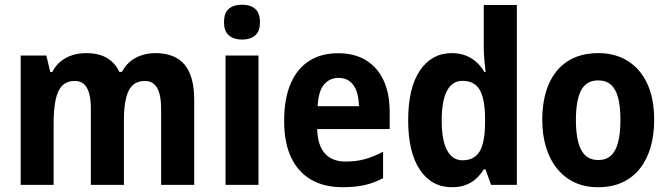

<svg xmlns="http://www.w3.org/2000/svg" viewBox="-20 -781 2824 811"><path d="M636.7 -556.6Q718.3 -556.6 759.3 -508.5Q800.3 -460.4 800.3 -357.9V0H660.6V-320.3Q660.6 -380.4 643.8 -409.7Q627 -439 592.3 -439Q543.5 -439 523.4 -397.7Q503.4 -356.4 503.4 -275.4V0H363.8V-321.3Q363.8 -360.8 356.4 -387Q349.1 -413.1 334.5 -426Q319.8 -439 296.4 -439Q261.7 -439 242.2 -418.5Q222.7 -397.9 214.6 -357.9Q206.5 -317.9 206.5 -259.3V0H67.4V-546.4H175.8L192.4 -476.6H200.7Q214.4 -503.9 236.1 -521.5Q257.8 -539.1 285.4 -547.9Q313 -556.6 343.8 -556.6Q397.5 -556.6 432.1 -535.9Q466.8 -515.1 483.9 -477.5H495.1Q516.6 -517.6 553.7 -537.1Q590.8 -556.6 636.7 -556.6Z M1071.8 -546.4V0H932.6V-546.4ZM1002.4 -761.2Q1037.1 -761.2 1057.6 -743.9Q1078.1 -726.6 1078.1 -687Q1078.1 -648.4 1057.4 -631.1Q1036.6 -613.8 1002.4 -613.8Q968.3 -613.8 947.3 -631.1Q926.3 -648.4 926.3 -687Q926.3 -727.1 946.8 -744.1Q967.3 -761.2 1002.4 -761.2Z M1408.2 -556.2Q1477.1 -556.2 1525.6 -526.6Q1574.2 -497.1 1600.1 -441.7Q1626 -386.2 1626 -308.6V-235.8H1319.8Q1321.3 -168.5 1351.8 -133.5Q1382.3 -98.6 1439.9 -98.6Q1483.4 -98.6 1520.5 -108.6Q1557.6 -118.7 1598.1 -140.1V-28.3Q1561.5 -8.8 1521 0.5Q1480.5 9.8 1427.2 9.8Q1348.6 9.8 1293.5 -22.5Q1238.3 -54.7 1209.2 -116.9Q1180.2 -179.2 1180.2 -269.5Q1180.2 -363.8 1207.5 -427.5Q1234.9 -491.2 1285.9 -523.7Q1336.9 -556.2 1408.2 -556.2ZM1410.2 -452.1Q1372.6 -452.1 1348.6 -423.8Q1324.7 -395.5 1321.8 -332.5H1496.1Q1495.6 -368.7 1486.1 -395.5Q1476.6 -422.4 1457.5 -437.3Q1438.5 -452.1 1410.2 -452.1Z M1888.2 9.8Q1803.2 9.8 1753.7 -63.7Q1704.1 -137.2 1704.1 -272.9Q1704.1 -410.2 1753.9 -483.4Q1803.7 -556.6 1888.2 -556.6Q1920.4 -556.6 1946 -546.9Q1971.7 -537.1 1991.7 -519.3Q2011.7 -501.5 2026.4 -476.6H2031.2Q2028.8 -500.5 2026.1 -527.1Q2023.4 -553.7 2023.4 -577.6V-759.8H2163.1V0H2054.2L2030.8 -65.4H2023.4Q2008.8 -42 1989.7 -25.1Q1970.7 -8.3 1946 0.7Q1921.4 9.8 1888.2 9.8ZM1933.6 -104Q1983.9 -104 2005.9 -141.4Q2027.8 -178.7 2028.8 -255.9V-279.8Q2028.8 -359.9 2007.3 -399.7Q1985.8 -439.5 1932.6 -439.5Q1890.1 -439.5 1867.9 -397Q1845.7 -354.5 1845.7 -272.5Q1845.7 -188.5 1868.4 -146.2Q1891.1 -104 1933.6 -104Z M2743.2 -274.4Q2743.2 -211.9 2728.3 -159.9Q2713.4 -107.9 2683.6 -69.8Q2653.8 -31.7 2609.4 -11Q2564.9 9.8 2505.9 9.8Q2450.2 9.8 2406.7 -10.7Q2363.3 -31.2 2332.8 -69.1Q2302.2 -106.9 2286.4 -159.2Q2270.5 -211.4 2270.5 -274.4Q2270.5 -361.3 2297.6 -424.6Q2324.7 -487.8 2377.4 -522.2Q2430.2 -556.6 2508.3 -556.6Q2578.1 -556.6 2631.1 -523.9Q2684.1 -491.2 2713.6 -428.5Q2743.2 -365.7 2743.2 -274.4ZM2412.6 -273.4Q2412.6 -218.3 2422.4 -180.7Q2432.1 -143.1 2453.1 -124Q2474.1 -105 2507.3 -105Q2540.5 -105 2561 -124Q2581.5 -143.1 2591.1 -180.9Q2600.6 -218.8 2600.6 -274.4Q2600.6 -330.6 2591.1 -367.4Q2581.5 -404.3 2560.8 -422.9Q2540 -441.4 2506.8 -441.4Q2457 -441.4 2434.8 -399.9Q2412.6 -358.4 2412.6 -273.4Z"/></svg>

Font: Open Sans SemiCondensed
Style: Bold
Weight: 700
Width: 4
Designer: Monotype Design Team
Foundry: Monotype Imaging Inc.
Version: Version 3.003